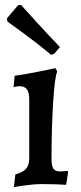

<svg xmlns="http://www.w3.org/2000/svg" viewBox="-20 -743 327 775"><path d="M42 -39Q72 -47 85 -61.5Q98 -76 98 -103V-340Q98 -369 89 -382Q80 -395 59 -395Q53 -395 45 -393.5Q37 -392 35 -391L39 -437Q88 -444 138.5 -454.5Q189 -465 204 -468L211 -454Q201 -433 194.5 -329.5Q188 -226 188 -101Q188 -74 195.5 -62.5Q203 -51 221 -51Q231 -51 240.5 -52Q250 -53 253 -53L255 -48L247 3Q237 2 208.5 1Q180 0 148 0Q120 0 83.5 5Q47 10 36 12ZM10 -656 8 -669 53 -722 65 -723Q79 -707 127 -654.5Q175 -602 222 -553L198 -525L186 -522Q131 -568 78 -606.5Q25 -645 10 -656Z"/></svg>

Font: Alegreya Medium
Style: Regular
Weight: 500
Designer: Juan Pablo del Peral
Foundry: Huerta Tipografica
Version: Version 2.007; ttfautohint (v1.6)